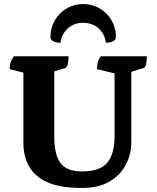

<svg xmlns="http://www.w3.org/2000/svg" viewBox="-20 -920 776 952"><path d="M386 12Q279 12 216 -16Q153 -44 124.5 -94Q96 -144 96 -211V-560L28 -577Q28 -595 32.5 -610Q37 -625 49 -641H320Q320 -616 316 -600.5Q312 -585 304 -583L249 -566V-243Q249 -153 280 -111.5Q311 -70 386 -70Q476 -70 512 -113.5Q548 -157 548 -245V-556L461 -577Q461 -595 464.5 -610Q468 -625 480 -641H708Q708 -617 704 -601Q700 -585 692 -583L631 -564V-214Q631 -156 604.5 -104.5Q578 -53 524 -20.5Q470 12 386 12ZM392 -900Q348 -900 311 -878.5Q274 -857 252 -819.5Q230 -782 230 -737Q230 -723 244 -715.5Q258 -708 280 -708Q285 -751 316 -779Q347 -807 392 -807Q438 -807 469 -779Q500 -751 505 -708Q527 -708 541 -715.5Q555 -723 555 -737Q555 -782 533 -819.5Q511 -857 474 -878.5Q437 -900 392 -900Z"/></svg>

Font: Petrona ExtraBold
Style: Regular
Weight: 800
Designer: Ringo R. Seeber
Foundry: Ringo R. Seeber
Version: Version 2.001; ttfautohint (v1.8.3)